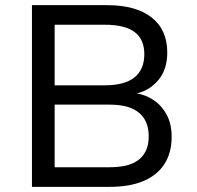

<svg xmlns="http://www.w3.org/2000/svg" viewBox="-20 -725 763 745"><path d="M104 0V-705H396Q507 -705 568 -657.5Q629 -610 629 -521Q629 -456 595 -415Q561 -374 509 -362V-363Q546 -357 577 -336Q608 -315 627 -279.5Q646 -244 646 -194Q646 -132 618 -88.5Q590 -45 536.5 -22.5Q483 0 407 0ZM192 -76H403Q434 -76 459 -80.5Q484 -85 502.5 -95Q521 -105 533 -119.5Q545 -134 551 -153Q557 -172 557 -196Q557 -221 550.5 -241Q544 -261 531.5 -275.5Q519 -290 500.5 -300Q482 -310 457.5 -314.5Q433 -319 403 -319H192ZM192 -394H387Q463 -394 501.5 -424.5Q540 -455 540 -515Q540 -572 502.5 -600.5Q465 -629 387 -629H192Z"/></svg>

Font: Nunito Sans 8pt
Style: Regular
Weight: 400
Version: Version 3.101;gftools[0.9.27]